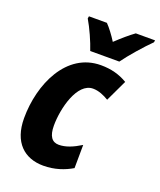

<svg xmlns="http://www.w3.org/2000/svg" viewBox="-143 -856 797 955"><g transform="rotate(20 255.5 -378.0)"><path d="M226 -606H380C409 -647 472 -719 509 -755L511 -766H409C380 -745 350 -719 316 -687C298 -716 274 -748 256 -766H161L159 -754C183 -714 212 -649 226 -606ZM201 10C261 10 312 -8 352 -32L353 -155C311 -129 274 -114 238 -114C202 -114 183 -140 183 -196C183 -287 220 -435 304 -435C334 -435 363 -422 388 -407L442 -521C400 -546 355 -558 301 -558C119 -558 31 -360 31 -180C31 -52 101 10 201 10Z"/></g></svg>

Font: Noto Sans Display SemiCondensed Extra
Style: Italic
Weight: 800
Width: 4
Italic angle: -12°
Designer: Monotype Design Team
Foundry: Monotype Imaging Inc.
Version: Version 1.900